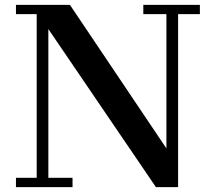

<svg xmlns="http://www.w3.org/2000/svg" viewBox="-20 -767 873 787"><path d="M45.4 -38.1H130.4V-709H45.4V-747.1H266.6L662.1 -158.7V-709H567.4V-747.1H799.3V-709H710V0H619.1L178.2 -647.9V-38.1H277.3V0H45.4Z"/></svg>

Font: Cantata One
Style: Regular
Weight: 400
Designer: Joana Maria Correia da Silva
Foundry: Joana Maria Correia da Silva
Version: Version 1.002